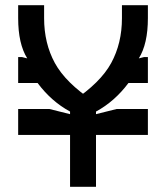

<svg xmlns="http://www.w3.org/2000/svg" viewBox="-20 -720 640 740"><path d="M250 0H350V-350H250ZM50 -200H550V-300H430L350 -280H250L170 -300H50ZM550 -400V-500H535L515 -495Q550 -551 550 -650V-700H450V-650Q450 -553 408.5 -477Q367 -401 260 -330L350 -290Q422 -329 475 -400ZM50 -500V-400H125Q178 -329 250 -290L340 -330Q233 -401 191.5 -477Q150 -553 150 -650V-700H50V-650Q50 -551 85 -495L65 -500Z"/></svg>

Font: Millimetre
Style: Regular
Weight: 500
Designer: Jérémy Landes
Version: Version 1.0